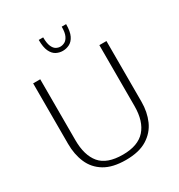

<svg xmlns="http://www.w3.org/2000/svg" viewBox="-215 -1074 1140 1225"><g transform="rotate(-30 354.5 -462.0)"><path d="M354.5 9.3Q256.8 9.3 197.5 -26.6Q138.2 -62.5 111.3 -124.8Q84.5 -187 84.5 -265.1V-710.4H136.7V-262.2Q136.7 -149.9 187 -89.8Q237.3 -29.8 354.5 -29.8Q465.8 -29.8 519 -89.6Q572.3 -149.4 572.3 -261.7V-710.4H624.5V-263.2Q624.5 -188 597.4 -126.2Q570.3 -64.5 510.7 -27.6Q451.2 9.3 354.5 9.3ZM353 -794.9Q327.6 -794.9 304.9 -806.9Q282.2 -818.8 268.1 -848.6Q253.9 -878.4 253.9 -932.6H286.6Q286.6 -889.6 296.6 -866.5Q306.6 -843.3 321.8 -834.7Q336.9 -826.2 353 -826.2Q369.1 -826.2 385.3 -834.7Q401.4 -843.3 412.4 -866.5Q423.3 -889.6 423.3 -932.6H455.6Q455.6 -878.4 440.9 -848.6Q426.3 -818.8 402.8 -806.9Q379.4 -794.9 353 -794.9Z"/></g></svg>

Font: Comme Thin
Style: Regular
Weight: 250
Version: Version 1.000;gftools[0.9.27]